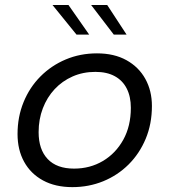

<svg xmlns="http://www.w3.org/2000/svg" viewBox="-20 -758 696 788"><path d="M277 10Q207 10 156.5 -17.5Q106 -45 79 -94Q52 -143 52 -208Q52 -278.5 76.8 -339Q101.5 -399.5 146 -444.2Q190.5 -489 249.8 -514Q309 -539 378 -539Q448.5 -539 499 -511Q549.5 -483 576.5 -434.2Q603.5 -385.5 603.5 -323Q603.5 -249.5 578 -188.5Q552.5 -127.5 507.8 -83Q463 -38.5 403.8 -14.2Q344.5 10 277 10ZM284 -66Q349.5 -66 402.2 -97.2Q455 -128.5 486 -184.5Q517 -240.5 517 -315.5Q517 -361.5 500.2 -394.5Q483.5 -427.5 451.2 -445.2Q419 -463 371.5 -463Q320.5 -463 278 -444.2Q235.5 -425.5 204.2 -392Q173 -358.5 155.8 -313.5Q138.5 -268.5 138.5 -215.5Q138.5 -144.5 175.8 -105.2Q213 -66 284 -66ZM499.5 -616H447L354 -737.5H420ZM346 -616H294L195.5 -737.5H261Z"/></svg>

Font: Epilogue
Style: Italic
Weight: 400
Italic angle: -12°
Designer: Tyler Finck
Foundry: Etcetera Type Co
Version: Version 2.112